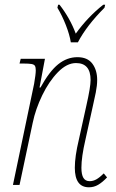

<svg xmlns="http://www.w3.org/2000/svg" viewBox="-20 -786 493 816"><path d="M298 -73Q298 -121 315 -192L347 -337Q365 -416 365 -446Q365 -518 303 -518Q264 -518 226 -479Q188 -440 159.5 -381Q131 -322 119 -264L63 0H35L125 -430Q132 -470 132 -487Q132 -500 128.5 -506Q125 -512 114 -514Q103 -516 79 -516H63L68 -536H171L148 -414H152Q190 -483 227.5 -513Q265 -543 309 -543Q352 -543 372.5 -515.5Q393 -488 393 -446Q393 -423 387 -392.5Q381 -362 375 -337L343 -192Q326 -119 326 -73Q326 -44 334.5 -30Q343 -16 361 -16Q376 -16 390 -24Q404 -32 421 -49L435 -32Q415 -11 397 -0.5Q379 10 358 10Q298 10 298 -73ZM224 -753 227 -766H233Q278 -708 302 -643Q353 -714 419 -766H427L424 -753Q348 -677 311 -606H281Q276 -638 260 -679Q244 -720 224 -753Z"/></svg>

Font: Noto Serif NarrowThin
Style: Italic
Weight: 250
Width: 4
Italic angle: -12°
Designer: Monotype Design Team
Foundry: Monotype Imaging Inc.
Version: Version 1.001